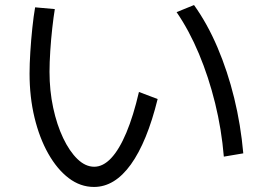

<svg xmlns="http://www.w3.org/2000/svg" viewBox="-20 -723 1040 760"><path d="M352 17Q298 17 252 -18Q206 -53 171 -115Q136 -177 116.5 -258Q97 -339 97 -432Q97 -469 100 -517Q103 -565 108 -612.5Q113 -660 119 -694L197 -687Q192 -657 187 -612.5Q182 -568 179 -521.5Q176 -475 176 -439Q176 -364 190.5 -296.5Q205 -229 230 -176.5Q255 -124 286.5 -93.5Q318 -63 353 -63Q388 -63 420 -97Q452 -131 480 -197.5Q508 -264 530 -359L604 -331Q562 -161 498 -72Q434 17 352 17ZM866 -103Q857 -211 831.5 -314.5Q806 -418 767.5 -510Q729 -602 679 -675L748 -703Q801 -629 841 -535Q881 -441 907 -335Q933 -229 943 -116Z"/></svg>

Font: M PLUS 2 Thin
Style: Regular
Weight: 400
Version: Version 1.001